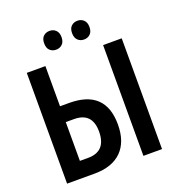

<svg xmlns="http://www.w3.org/2000/svg" viewBox="-158 -1035 1077 1163"><g transform="rotate(-20 381.0 -453.0)"><path d="M75 0V-714H195V-455H254Q487 -455 487 -232Q487 -120 426.5 -60Q366 0 252 0ZM567 0V-714H687V0ZM195 -103H248Q365 -103 365 -231Q365 -353 248 -353H195ZM235 -846Q235 -876 251 -891Q267 -906 291 -906Q315 -906 331 -890.5Q347 -875 347 -846Q347 -816 331 -800.5Q315 -785 291 -785Q267 -785 251 -800Q235 -815 235 -846ZM415 -846Q415 -876 431 -891Q447 -906 471 -906Q495 -906 511 -890.5Q527 -875 527 -846Q527 -816 511 -800.5Q495 -785 471 -785Q447 -785 431 -800.5Q415 -816 415 -846Z"/></g></svg>

Font: Noto Sans Condensed SemiBold
Style: Regular
Weight: 600
Width: 3
Designer: Monotype Design Team
Foundry: Monotype Imaging Inc.
Version: Version 2.013; ttfautohint (v1.8.4.7-5d5b)